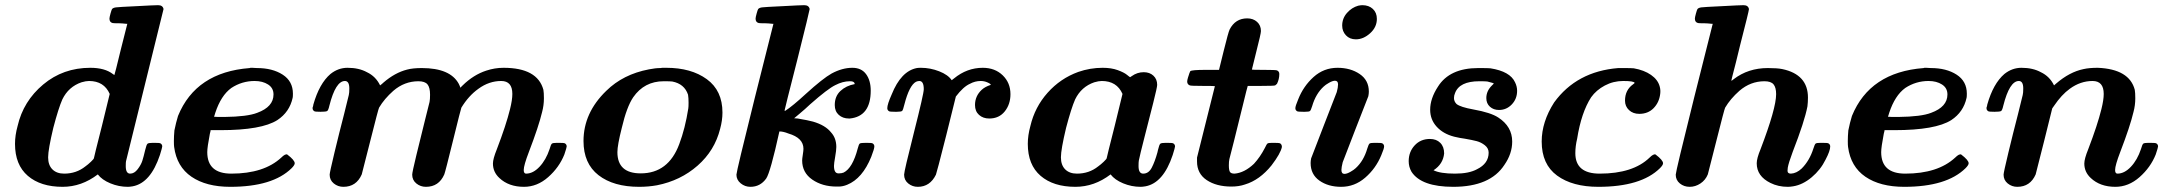

<svg xmlns="http://www.w3.org/2000/svg" viewBox="-20 -714 8386 742"><path d="M222 8Q137 8 87.5 -34.5Q38 -77 38 -158Q38 -191 48 -227Q70 -323 147 -387.5Q224 -452 329 -452Q385 -452 416 -428L422 -424Q423 -424 447 -523L472 -622H468Q467 -622 463 -622.5Q459 -623 452.5 -623.5Q446 -624 441 -624Q436 -624 430 -624Q424 -624 420 -624.5Q416 -625 415 -625Q403 -628 403 -642Q403 -647 407 -661.5Q411 -676 413 -679Q417 -684 428 -685.5Q439 -687 504 -690Q577 -694 591 -694Q609 -694 612 -679L467 -91Q466 -87 466 -72Q466 -43 483 -43Q499 -43 512 -60Q525 -77 530 -92.5Q535 -108 541 -134Q546 -155 550 -158.5Q554 -162 571 -162H576Q597 -162 600 -160Q607 -156 607 -148Q607 -144 598 -115Q562 -7 493 6Q481 8 474 8Q439 8 406.5 -5.5Q374 -19 358 -40Q295 8 222 8ZM404 -351Q382 -401 324 -401Q312 -401 295 -396Q245 -379 221 -330Q206 -296 186 -220Q166 -136 166 -106Q166 -76 182.5 -59.5Q199 -43 228 -43Q275 -43 310 -71Q320 -78 331.5 -89Q343 -100 343 -103Q343 -106 374 -228Z M781 -126Q781 -43 874 -43Q1000 -43 1067 -105Q1082 -120 1090 -117Q1119 -95 1119 -83Q1119 -76 1107 -64Q1034 8 870 8Q777 8 720 -31Q663 -70 653 -146Q652 -152 652 -169Q652 -188 654 -210Q660 -240 668 -266Q737 -435 945 -451L948 -452Q952 -452 955 -452Q957 -452 963.5 -451.5Q970 -451 973 -451Q1033 -451 1072.5 -425.5Q1112 -400 1112 -352Q1112 -340 1111 -336Q1099 -281 1052 -250Q991 -211 832 -211H794Q794 -208 791 -197Q781 -145 781 -126ZM1037 -349Q1037 -374 1016 -387.5Q995 -401 964 -401Q915 -401 874 -374Q834 -345 812 -278Q808 -264 807 -263Q807 -262 847 -262Q936 -263 974 -278Q1037 -301 1037 -349Z M1307 8Q1286 8 1270 -5Q1254 -18 1254 -39Q1254 -47 1272.5 -124Q1291 -201 1310 -274L1328 -347Q1330 -355 1330 -372Q1330 -401 1313 -401Q1277 -401 1253 -306Q1249 -288 1244.5 -285Q1240 -282 1219 -282Q1198 -282 1195 -284Q1188 -288 1188 -296V-298Q1189 -301 1190 -304Q1191 -307 1191 -310Q1214 -391 1257 -428Q1287 -452 1323 -452Q1367 -452 1398 -435Q1432 -419 1449 -384Q1457 -390 1462 -395Q1506 -433 1553 -445Q1575 -451 1610 -451Q1720 -451 1753 -390Q1758 -380 1759 -375L1768 -384Q1810 -425 1859 -441Q1892 -452 1926 -452Q2057 -452 2080 -367Q2082 -356 2082 -334Q2082 -307 2075 -281Q2062 -226 2024 -127Q2004 -75 2004 -57Q2004 -43 2013 -43Q2040 -43 2065 -69.5Q2090 -96 2104 -138Q2109 -156 2113 -159Q2117 -162 2133 -162H2139Q2160 -162 2163 -160Q2170 -156 2170 -148Q2170 -144 2161 -117Q2141 -67 2098.5 -29.5Q2056 8 2005 8Q1946 8 1910 -26Q1885 -49 1885 -82Q1885 -100 1900 -137Q1936 -231 1951 -292Q1960 -328 1960 -351Q1960 -401 1917 -401Q1870 -401 1829 -371Q1791 -344 1763 -298Q1761 -294 1731 -172Q1701 -50 1697 -40Q1676 8 1626 8Q1605 8 1589 -5Q1573 -18 1573 -39Q1573 -48 1589 -114Q1605 -180 1622 -248Q1639 -316 1640 -320Q1642 -330 1642 -348Q1642 -376 1632 -388Q1622 -400 1597 -400Q1543 -400 1500 -363Q1465 -332 1445 -298Q1442 -293 1411 -169.5Q1380 -46 1378 -40Q1357 8 1307 8Z M2450 8Q2351 8 2293 -37Q2235 -82 2235 -169Q2235 -278 2323 -363Q2388 -427 2488 -446Q2513 -451 2532 -451L2540 -452Q2549 -452 2555 -452Q2651 -452 2711.5 -408Q2772 -364 2772 -279Q2772 -249 2763 -216Q2742 -132 2676 -74Q2610 -16 2519 2Q2486 8 2450 8ZM2366 -126Q2366 -44 2456 -44Q2563 -44 2605 -157Q2628 -218 2640 -295Q2641 -301 2641 -317Q2641 -336 2639 -348Q2625 -390 2578 -399Q2571 -400 2545 -400Q2470 -400 2427 -338Q2402 -301 2383 -220Q2366 -153 2366 -126Z M2880 8Q2859 8 2842.5 -5.5Q2826 -19 2826 -39Q2826 -51 2897 -336L2969 -622H2965Q2964 -622 2960 -622.5Q2956 -623 2949.5 -623.5Q2943 -624 2938 -624Q2933 -624 2927 -624Q2921 -624 2917 -624.5Q2913 -625 2912 -625Q2900 -628 2900 -642Q2900 -647 2904 -661.5Q2908 -676 2910 -679Q2914 -684 2925 -685.5Q2936 -687 3001 -690Q3074 -694 3088 -694Q3106 -694 3109 -679Q3109 -674 3061 -482Q3012 -290 3012 -287Q3012 -285 3015 -286Q3043 -304 3094 -351Q3160 -411 3194 -430Q3235 -452 3274 -452Q3309 -452 3327 -427.5Q3345 -403 3345 -364Q3345 -264 3264 -256H3261Q3237 -256 3221.5 -270Q3206 -284 3206 -308Q3206 -342 3228 -362.5Q3250 -383 3283 -389Q3283 -395 3277 -398Q3274 -400 3264 -400Q3237 -400 3208 -385Q3179 -371 3111 -311Q3091 -292 3070.5 -275Q3050 -258 3049 -257Q3055 -256 3063 -256Q3104 -249 3122 -244Q3170 -230 3192 -202Q3212 -180 3212 -146Q3212 -133 3207.5 -107.5Q3203 -82 3203 -73Q3203 -44 3220 -44H3223Q3232 -44 3240 -47Q3275 -64 3295 -141Q3299 -157 3303 -159.5Q3307 -162 3328 -162Q3349 -162 3352 -160Q3359 -156 3359 -148Q3359 -139 3347 -108Q3313 -24 3254 0Q3237 7 3221 7H3213Q3158 7 3119 -20Q3080 -47 3080 -94Q3080 -100 3082.5 -116Q3085 -132 3085 -139Q3085 -181 3027 -198Q3007 -206 2993 -206H2992Q2957 -47 2941 -24Q2918 8 2880 8Z M3474 -39Q3474 -52 3512 -202Q3550 -352 3550 -369Q3550 -401 3533 -401Q3527 -401 3520 -398Q3494 -384 3475 -310Q3470 -289 3466.5 -285.5Q3463 -282 3445 -282H3440Q3419 -282 3416 -284Q3409 -288 3409 -296Q3409 -311 3426 -349Q3462 -439 3523 -451Q3528 -452 3539 -452Q3575 -452 3609.5 -438.5Q3644 -425 3658 -404L3667 -411Q3717 -452 3778 -452Q3825 -452 3855 -423Q3885 -394 3885 -350Q3885 -311 3863 -283.5Q3841 -256 3803 -256Q3779 -256 3763.5 -270Q3748 -284 3748 -308Q3748 -343 3774 -367Q3787 -379 3809 -386Q3809 -390 3795 -396Q3783 -401 3770 -401Q3748 -401 3728 -390Q3703 -379 3674 -341L3637 -192Q3599 -42 3597 -39Q3574 8 3527 8Q3506 8 3490 -5Q3474 -18 3474 -39Z M4136 8Q4051 8 4001.5 -34.5Q3952 -77 3952 -158Q3952 -191 3962 -227Q3979 -300 4028.5 -355.5Q4078 -411 4147 -436Q4193 -452 4241 -452Q4275 -452 4299.5 -443Q4324 -434 4335 -425Q4346 -416 4347 -416H4348L4354 -420Q4375 -435 4400 -435Q4423 -435 4437.5 -421.5Q4452 -408 4452 -386Q4452 -377 4436.5 -315.5Q4421 -254 4403 -184Q4385 -114 4381 -93Q4380 -87 4380 -72Q4380 -43 4398 -43Q4419 -43 4431 -66Q4443 -89 4453 -125Q4454 -131 4455 -134Q4460 -155 4464 -158.5Q4468 -162 4485 -162H4490Q4511 -162 4514 -160Q4521 -156 4521 -148Q4521 -144 4512 -115Q4476 -7 4407 6Q4395 8 4388 8Q4353 8 4320.5 -5.5Q4288 -19 4272 -40Q4209 8 4136 8ZM4318 -351Q4296 -401 4238 -401Q4226 -401 4209 -396Q4159 -379 4135 -330Q4120 -296 4100 -220Q4080 -136 4080 -106Q4080 -76 4096.5 -59.5Q4113 -43 4142 -43Q4189 -43 4224 -71Q4234 -78 4245.5 -89Q4257 -100 4257 -103Q4257 -106 4288 -228Z M4739 7Q4681 7 4643.5 -18Q4606 -43 4606 -90V-105L4675 -381Q4675 -382 4629 -382Q4582 -382 4578 -384Q4568 -388 4568 -399Q4568 -404 4571 -414Q4574 -424 4576.5 -431Q4579 -438 4580 -439Q4586 -444 4640 -444H4691L4709 -517Q4727 -590 4732 -600Q4754 -643 4800 -643Q4823 -643 4838 -629.5Q4853 -616 4853 -594Q4853 -584 4835 -514L4818 -445Q4818 -444 4864 -444Q4910 -444 4915 -442Q4924 -438 4924 -428Q4924 -408 4915 -390Q4910 -385 4908 -384Q4904 -382 4853 -382H4802Q4800 -377 4783 -307Q4766 -237 4749 -169.5Q4732 -102 4731 -99Q4729 -90 4729 -75Q4729 -57 4733 -50Q4737 -43 4751 -43Q4789 -46 4826 -81Q4850 -107 4868 -142Q4875 -157 4878.5 -159.5Q4882 -162 4897 -162H4903Q4923 -162 4927 -160Q4934 -156 4934 -146Q4929 -121 4894 -75Q4848 -18 4791 -1Q4768 7 4739 7Z M5220 -562Q5196 -562 5181.5 -577.5Q5167 -593 5167 -615Q5167 -643 5185.5 -664Q5204 -685 5229 -692Q5239 -694 5245 -694Q5270 -694 5285.5 -679.5Q5301 -665 5301 -641Q5301 -609 5275 -585.5Q5249 -562 5220 -562ZM5163 8Q5113 8 5079 -16Q5045 -40 5045 -84Q5045 -92 5047 -102Q5048 -104 5096.5 -230.5Q5145 -357 5146 -358Q5151 -376 5151 -388Q5151 -402 5139 -402Q5130 -402 5116 -394Q5102 -386 5096 -380Q5065 -352 5051 -304Q5046 -288 5042.5 -285Q5039 -282 5023 -282H5017Q4996 -282 4993 -284Q4986 -288 4986 -296Q4986 -304 4997 -330Q5017 -381 5056.5 -416.5Q5096 -452 5149 -452Q5199 -452 5234.5 -428Q5270 -404 5270 -360Q5270 -352 5268 -342Q5267 -340 5218 -214Q5169 -88 5169 -87Q5164 -67 5164 -57Q5164 -42 5176 -42Q5185 -42 5199 -50Q5213 -58 5219 -64Q5250 -92 5264 -140Q5269 -156 5272.5 -159Q5276 -162 5292 -162H5298Q5319 -162 5322 -160Q5329 -156 5329 -148Q5329 -140 5318 -114Q5297 -63 5256 -27.5Q5215 8 5163 8Z M5520 -56Q5546 -43 5603 -43Q5657 -43 5688 -60Q5733 -82 5733 -124Q5733 -141 5718.5 -152.5Q5704 -164 5687 -168.5Q5670 -173 5641 -178Q5633 -179 5622 -181Q5611 -183 5605.5 -184.5Q5600 -186 5599 -186Q5557 -197 5532 -224.5Q5507 -252 5507 -290Q5507 -333 5537 -379Q5582 -451 5693 -451Q5733 -451 5740 -450Q5816 -438 5835 -396Q5843 -380 5843 -363Q5843 -332 5822.5 -310.5Q5802 -289 5773 -289Q5752 -289 5738 -301.5Q5724 -314 5724 -335Q5724 -362 5745 -383L5753 -391Q5753 -393 5728 -399Q5722 -400 5697 -400Q5620 -400 5603 -354Q5599 -345 5599 -335Q5599 -322 5609 -312Q5624 -300 5674 -291Q5741 -279 5770 -260Q5824 -225 5824 -167Q5824 -120 5794 -77Q5739 8 5596 8Q5473 8 5435 -50Q5424 -69 5424 -91Q5424 -127 5447 -152Q5470 -177 5506 -177Q5531 -177 5546 -162Q5561 -147 5561 -121Q5557 -80 5520 -56Z M6157 8Q6057 8 5997.5 -35.5Q5938 -79 5938 -167Q5938 -243 5986 -318Q6073 -438 6234 -451H6250Q6288 -451 6294 -450Q6334 -443 6360.5 -424.5Q6387 -406 6394 -380Q6398 -366 6396 -351Q6392 -318 6370.5 -296Q6349 -274 6315 -274Q6291 -274 6275.5 -288.5Q6260 -303 6260 -325Q6260 -366 6291 -388Q6299 -394 6297 -394Q6294 -401 6253 -401Q6215 -401 6182 -383.5Q6149 -366 6129 -338Q6091 -279 6075 -178Q6068 -149 6068 -122Q6068 -43 6162 -43Q6291 -43 6355 -105Q6370 -120 6378 -117Q6407 -95 6407 -83Q6407 -76 6395 -64Q6322 8 6157 8Z M6456 -39Q6456 -51 6527 -336L6599 -622H6595Q6594 -622 6590 -622.5Q6586 -623 6579.5 -623.5Q6573 -624 6568 -624Q6563 -624 6557 -624Q6551 -624 6547 -624.5Q6543 -625 6542 -625Q6530 -628 6530 -642Q6530 -647 6534 -661.5Q6538 -676 6540 -679Q6544 -684 6555 -685.5Q6566 -687 6631 -690Q6704 -694 6718 -694Q6736 -694 6739 -679Q6739 -672 6705 -540Q6697 -507 6688.5 -472.5Q6680 -438 6675 -420L6671 -403Q6671 -400 6680 -408Q6736 -451 6812 -451Q6849 -451 6868 -447Q6967 -426 6967 -337Q6967 -319 6965 -303Q6954 -245 6908 -127Q6892 -84 6889 -66Q6888 -61 6888 -54Q6888 -43 6901 -43Q6923 -44 6943 -63Q6973 -93 6988 -140Q6993 -156 6996.5 -159Q7000 -162 7016 -162H7022Q7043 -162 7046 -160Q7053 -156 7053 -148Q7053 -131 7035 -97Q7016 -58 6981.5 -29Q6947 0 6910 6Q6898 8 6889 8Q6852 8 6822 -7Q6769 -33 6769 -83Q6769 -102 6784 -138Q6844 -295 6844 -350Q6844 -376 6834 -388Q6824 -400 6799 -400Q6745 -400 6702 -363Q6667 -332 6647 -298Q6644 -293 6613 -169.5Q6582 -46 6580 -40Q6571 -18 6551.5 -5Q6532 8 6510 8Q6488 8 6472 -5Q6456 -18 6456 -39Z M7250 -126Q7250 -43 7343 -43Q7469 -43 7536 -105Q7551 -120 7559 -117Q7588 -95 7588 -83Q7588 -76 7576 -64Q7503 8 7339 8Q7246 8 7189 -31Q7132 -70 7122 -146Q7121 -152 7121 -169Q7121 -188 7123 -210Q7129 -240 7137 -266Q7206 -435 7414 -451L7417 -452Q7421 -452 7424 -452Q7426 -452 7432.5 -451.5Q7439 -451 7442 -451Q7502 -451 7541.5 -425.5Q7581 -400 7581 -352Q7581 -340 7580 -336Q7568 -281 7521 -250Q7460 -211 7301 -211H7263Q7263 -208 7260 -197Q7250 -145 7250 -126ZM7506 -349Q7506 -374 7485 -387.5Q7464 -401 7433 -401Q7384 -401 7343 -374Q7303 -345 7281 -278Q7277 -264 7276 -263Q7276 -262 7316 -262Q7405 -263 7443 -278Q7506 -301 7506 -349Z M7776 8Q7755 8 7739 -5Q7723 -18 7723 -39Q7723 -47 7741.5 -124Q7760 -201 7779 -274L7797 -347Q7799 -355 7799 -372Q7799 -401 7782 -401Q7746 -401 7722 -306Q7718 -288 7713.5 -285Q7709 -282 7688 -282Q7667 -282 7664 -284Q7657 -288 7657 -296V-298Q7658 -301 7659 -304Q7660 -307 7660 -310Q7683 -391 7726 -428Q7756 -452 7792 -452Q7836 -452 7867 -435Q7901 -419 7918 -384L7926 -391Q7978 -436 8032 -447Q8054 -452 8087 -452Q8209 -447 8230 -367Q8232 -356 8232 -334Q8232 -307 8225 -281Q8212 -226 8174 -127Q8154 -75 8154 -57Q8154 -43 8163 -43Q8190 -43 8215 -69.5Q8240 -96 8254 -138Q8259 -156 8263 -159Q8267 -162 8283 -162H8289Q8310 -162 8313 -160Q8320 -156 8320 -148Q8320 -144 8311 -117Q8291 -67 8248.5 -29.5Q8206 8 8155 8Q8096 8 8060 -26Q8035 -49 8035 -82Q8035 -100 8050 -137Q8086 -231 8101 -292Q8110 -328 8110 -351Q8110 -401 8067 -401Q8020 -401 7979 -371Q7947 -348 7918 -305L7911 -295L7880 -170Q7849 -46 7847 -40Q7826 8 7776 8Z"/></svg>

Font: MathJax_Math
Style: Bold Italic
Weight: 700
Version: Version 1.1